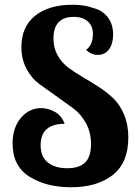

<svg xmlns="http://www.w3.org/2000/svg" viewBox="-20 -770 569 808"><path d="M33 -166Q33 -233 68 -274Q103 -315 153 -315Q182 -315 210.5 -299.5Q239 -284 252 -249Q151 -249 151 -159Q151 -110 181.5 -86Q212 -62 263 -62Q313 -62 338 -86Q363 -110 363 -164Q363 -213 341.5 -252Q320 -291 287 -315L216 -366L146 -416Q113 -440 91.5 -480.5Q70 -521 70 -572Q70 -657 127.5 -703.5Q185 -750 286 -750Q309 -750 330 -747Q351 -744 383.5 -733Q416 -722 436 -694Q456 -666 456 -624Q456 -586 439 -562.5Q422 -539 392 -539Q364 -539 342 -560Q371 -580 371 -628Q371 -660 350 -679.5Q329 -699 290 -699Q205 -699 205 -607Q205 -568 222.5 -537Q240 -506 267.5 -485.5Q295 -465 328.5 -445.5Q362 -426 396 -404Q430 -382 457.5 -355.5Q485 -329 502.5 -287Q520 -245 520 -192Q520 -85 454.5 -33.5Q389 18 279 18Q175 18 104 -26.5Q33 -71 33 -166Z"/></svg>

Font: Lobster Two
Style: Bold
Weight: 700
Designer: Pablo Impallari
Foundry: Pablo Impallari. www.impallari.com
Version: Version 1.006